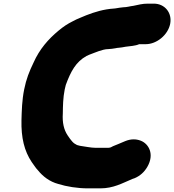

<svg xmlns="http://www.w3.org/2000/svg" viewBox="-20 -807 958 1056"><path d="M826.1 -787H793.1C761.5 -787 740.5 -780.2 713.7 -775C694.4 -772.9 677.6 -767 658.1 -767C644.5 -765.7 630.5 -763.7 615.9 -761C612.5 -760.3 609.4 -760 606.7 -760C550.6 -756.5 501 -741.1 454.3 -723C430.8 -712.3 404.9 -703.9 382 -691C350.5 -675.4 327.9 -660.1 301.4 -638C245.9 -591.8 197.4 -537 164.2 -462C141.4 -415 124.2 -371.9 112.9 -315C100.9 -255.1 99.6 -199.3 98.1 -146C95.9 -49.2 113.7 23.3 154.2 84L169.8 106C176 115.3 182.4 123.3 189 130C215.2 162.6 252.7 192.3 301.1 205C346.1 219.1 405.6 229 464.3 229H531.3C604.4 229 652.1 200.6 708.7 177L720.5 173C750.3 160.3 773.7 139.5 790.4 110.5C830.5 41.3 798.4 -15.8 754.6 -33C727.4 -43.7 698.9 -43 669.2 -31L657.2 -26C644.8 -20.9 613.8 -7.3 601.6 -3C597.3 -0.8 587.7 5 583 5C580.2 5.7 577.8 6 575.8 6H505.8C480.2 6 444.9 -1.8 420 -5L404.8 -9C402.3 -9.7 400.5 -10.7 399.4 -12C388.7 -16.7 381 -23.8 374.4 -32L364.8 -44C360.7 -50 356.2 -56.3 351.6 -63C331.1 -94.2 322.3 -132.2 325.5 -183C326.1 -224.6 326.6 -268.5 335.9 -315C337.9 -325 339.9 -333.3 341.9 -340C369 -413.9 397.1 -466.5 455.6 -499L471 -506C481.2 -510 491.6 -514 502.4 -518L524 -526C539.8 -531.3 558.6 -537 576.2 -537C589 -537.7 602.7 -539.3 617.2 -542C622.1 -543.3 626.6 -544 630.6 -544C644.9 -545.3 658.3 -547.3 670.8 -550C693.7 -553.2 724.5 -554.4 745.6 -564H781.6C842.1 -564 903.8 -615.1 915.9 -675.5C927.9 -735.9 886.7 -787 826.1 -787Z"/></svg>

Font: Smoothie
Style: BlkIt
Weight: 900
Foundry: Cannot Into Space Fonts
Version: Version 0.8